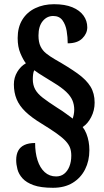

<svg xmlns="http://www.w3.org/2000/svg" viewBox="-20 -780 494 913"><path d="M232 113Q174 113 139.5 100.5Q105 88 87 68Q69 48 63 25Q57 2 57 -19Q57 -45 66.5 -63Q76 -81 96 -90.5Q116 -100 147 -100Q147 -54 158.5 -18Q170 18 192.5 38.5Q215 59 247 59Q269 59 285 46.5Q301 34 310 11.5Q319 -11 319 -40Q319 -60 313.5 -76Q308 -92 293 -108.5Q278 -125 250 -145Q222 -165 178 -192Q130 -221 101 -249Q72 -277 59 -308.5Q46 -340 46 -379Q46 -411 62 -438Q78 -465 103 -479Q90 -496 77 -526.5Q64 -557 64 -599Q64 -650 86 -686Q108 -722 147.5 -741Q187 -760 237 -760Q289 -760 324 -745.5Q359 -731 377 -706Q395 -681 395 -650Q395 -621 371.5 -597.5Q348 -574 302 -574Q302 -603 297 -633Q292 -663 277 -683.5Q262 -704 233 -704Q203 -704 183 -679.5Q163 -655 163 -611Q163 -580 172.5 -560Q182 -540 199.5 -526Q217 -512 241 -498Q308 -460 349.5 -430Q391 -400 410.5 -368Q430 -336 430 -292Q430 -255 413.5 -223Q397 -191 373 -176Q384 -162 391 -144Q398 -126 401.5 -106.5Q405 -87 405 -66Q405 -15 384.5 25.5Q364 66 325.5 89.5Q287 113 232 113ZM326 -216Q328 -222 330.5 -234Q333 -246 333 -259Q333 -282 324.5 -302.5Q316 -323 294.5 -343.5Q273 -364 235 -387Q210 -403 186.5 -417Q163 -431 143 -446Q139 -439 137.5 -427Q136 -415 136 -403Q136 -376 147 -355.5Q158 -335 183 -315.5Q208 -296 250 -269Q279 -251 296 -238Q313 -225 326 -216Z"/></svg>

Font: Noto Serif Khmer ExtraCondensed Black
Style: Regular
Weight: 900
Width: 2
Designer: Danh Hong and the Monotype Design Team
Foundry: Monotype Imaging Inc.
Version: Version 2.004